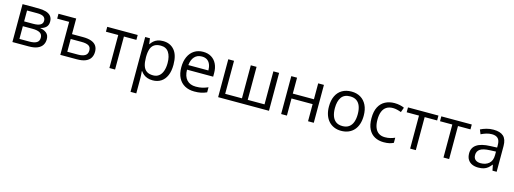

<svg xmlns="http://www.w3.org/2000/svg" viewBox="-7 -1463 7018 2619"><g transform="rotate(15 3502.5 -153.0)"><path d="M510.7 -400.9Q510.7 -350.6 481.4 -322.5Q452.1 -294.4 405.8 -284.7V-280.8Q456.1 -273.9 492.4 -244.9Q528.8 -215.8 528.8 -156.2Q528.8 -110.4 506.8 -75.2Q484.9 -40 438 -20Q391.1 0 315.9 0H85.4V-535.2H314Q371.6 -535.2 415.8 -522.2Q460 -509.3 485.4 -480Q510.7 -450.7 510.7 -400.9ZM444.3 -156.2Q444.3 -203.6 408.4 -224.6Q372.6 -245.6 304.2 -245.6H167V-65.9H306.2Q373.5 -65.9 408.9 -86.7Q444.3 -107.4 444.3 -156.2ZM428.2 -391.6Q428.2 -429.7 400.4 -448.5Q372.6 -467.3 309.1 -467.3H167V-313.5H294.9Q360.8 -313.5 394.5 -332.5Q428.2 -351.6 428.2 -391.6Z M842.8 -535.2V-314.5H997.6Q1069.3 -314.5 1116.2 -297.4Q1163.1 -280.3 1186 -246.6Q1209 -212.9 1209 -163.1Q1209 -113.3 1187 -76.7Q1165 -40 1117.9 -20Q1070.8 0 995.1 0H761.7V-466.3H592.8V-535.2ZM994.1 -246.1H842.8V-65.9H995.1Q1057.6 -65.9 1093.3 -87.6Q1128.9 -109.4 1128.9 -159.2Q1128.9 -208 1095.5 -227.1Q1062 -246.1 994.1 -246.1Z M1711.4 -466.3H1535.2V0H1455.1V-466.3H1281.2V-535.2H1711.4Z M2068.8 -544.9Q2168.9 -544.9 2228.5 -476.1Q2288.1 -407.2 2288.1 -269Q2288.1 -177.7 2260.7 -115.7Q2233.4 -53.7 2183.8 -22Q2134.3 9.8 2066.9 9.8Q2024.4 9.8 1992.2 -1.5Q1960 -12.7 1937 -31.7Q1914.1 -50.8 1898.9 -73.2H1893.1Q1894.5 -54.2 1896.7 -27.3Q1898.9 -0.5 1898.9 19.5V239.3H1817.4V-535.2H1884.3L1895 -456.1H1898.9Q1914.6 -480.5 1937 -500.7Q1959.5 -521 1991.9 -533Q2024.4 -544.9 2068.8 -544.9ZM2054.7 -476.6Q1999 -476.6 1965.1 -455.1Q1931.2 -433.6 1915.5 -390.9Q1899.9 -348.1 1898.9 -283.7V-268.1Q1898.9 -200.2 1913.8 -153.3Q1928.7 -106.4 1963.1 -82Q1997.6 -57.6 2055.7 -57.6Q2105.5 -57.6 2138.7 -84.5Q2171.9 -111.3 2188.2 -159.4Q2204.6 -207.5 2204.6 -270Q2204.6 -364.7 2167.7 -420.7Q2130.9 -476.6 2054.7 -476.6Z M2635.3 -544.9Q2703.6 -544.9 2752.4 -514.6Q2801.3 -484.4 2827.1 -429.9Q2853 -375.5 2853 -302.7V-252.4H2483.4Q2484.9 -158.2 2530.3 -108.9Q2575.7 -59.6 2658.2 -59.6Q2709 -59.6 2748 -68.8Q2787.1 -78.1 2829.1 -96.2V-24.9Q2788.6 -6.8 2748.8 1.5Q2709 9.8 2654.8 9.8Q2577.6 9.8 2520.3 -21.7Q2462.9 -53.2 2431.2 -114.3Q2399.4 -175.3 2399.4 -263.7Q2399.4 -350.1 2428.5 -413.3Q2457.5 -476.6 2510.5 -510.7Q2563.5 -544.9 2635.3 -544.9ZM2634.3 -478.5Q2569.3 -478.5 2530.8 -436Q2492.2 -393.6 2484.9 -317.4H2768.1Q2767.6 -365.2 2753.2 -401.6Q2738.8 -438 2709.5 -458.3Q2680.2 -478.5 2634.3 -478.5Z M3708.5 -535.2V0H2990.7V-535.2H3071.8V-68.8H3308.6V-535.2H3390.1V-68.8H3627.4V-535.2Z M3961.9 -535.2V-310.5H4260.3V-535.2H4341.3V0H4260.3V-241.7H3961.9V0H3880.4V-535.2Z M4974.6 -268.6Q4974.6 -202.6 4957.5 -150.9Q4940.4 -99.1 4908.2 -63.5Q4876 -27.8 4830.3 -9Q4784.7 9.8 4727.1 9.8Q4673.3 9.8 4628.7 -9Q4584 -27.8 4551.5 -63.5Q4519 -99.1 4501.2 -150.9Q4483.4 -202.6 4483.4 -268.6Q4483.4 -356.4 4513.2 -418.2Q4543 -480 4598.4 -512.5Q4653.8 -544.9 4730.5 -544.9Q4803.7 -544.9 4858.6 -512.2Q4913.6 -479.5 4944.1 -417.7Q4974.6 -356 4974.6 -268.6ZM4567.4 -268.6Q4567.4 -204.1 4584.5 -156.7Q4601.6 -109.4 4637.2 -83.5Q4672.9 -57.6 4729 -57.6Q4784.7 -57.6 4820.6 -83.5Q4856.4 -109.4 4873.5 -156.7Q4890.6 -204.1 4890.6 -268.6Q4890.6 -332.5 4873.5 -379.2Q4856.4 -425.8 4820.8 -451.2Q4785.2 -476.6 4728.5 -476.6Q4645 -476.6 4606.2 -421.4Q4567.4 -366.2 4567.4 -268.6Z M5329.1 9.8Q5256.8 9.8 5201.7 -20Q5146.5 -49.8 5115.7 -110.8Q5085 -171.9 5085 -264.6Q5085 -361.8 5117.4 -423.6Q5149.9 -485.4 5207 -515.1Q5264.2 -544.9 5336.9 -544.9Q5377 -544.9 5414.3 -536.9Q5451.7 -528.8 5475.6 -516.6L5451.2 -448.7Q5426.8 -458.5 5394.8 -466.3Q5362.8 -474.1 5335 -474.1Q5279.3 -474.1 5242.4 -450.2Q5205.6 -426.3 5187.3 -379.9Q5168.9 -333.5 5168.9 -265.6Q5168.9 -200.7 5186.8 -154.8Q5204.6 -108.9 5240 -84.7Q5275.4 -60.5 5328.6 -60.5Q5371.1 -60.5 5405.3 -69.6Q5439.5 -78.6 5467.3 -90.8V-18.6Q5440.4 -4.9 5407.5 2.4Q5374.5 9.8 5329.1 9.8Z M5958.5 -466.3H5782.2V0H5702.1V-466.3H5528.3V-535.2H5958.5Z M6429.2 -466.3H6252.9V0H6172.9V-466.3H5999V-535.2H6429.2Z M6735.4 -543.9Q6831.1 -543.9 6877.4 -501Q6923.8 -458 6923.8 -363.8V0H6864.7L6849.1 -79.1H6845.2Q6822.8 -49.8 6798.3 -30Q6773.9 -10.3 6741.9 -0.2Q6710 9.8 6663.6 9.8Q6614.7 9.8 6576.9 -7.3Q6539.1 -24.4 6517.3 -59.1Q6495.6 -93.8 6495.6 -147Q6495.6 -227.1 6559.1 -270Q6622.6 -313 6752.4 -316.9L6844.7 -320.8V-353.5Q6844.7 -422.9 6814.9 -450.7Q6785.2 -478.5 6731 -478.5Q6689 -478.5 6650.9 -466.3Q6612.8 -454.1 6578.6 -437.5L6553.7 -499Q6589.8 -517.6 6636.7 -530.8Q6683.6 -543.9 6735.4 -543.9ZM6843.8 -263.7 6762.2 -260.3Q6662.1 -256.3 6621.1 -227.5Q6580.1 -198.7 6580.1 -146Q6580.1 -100.1 6607.9 -78.1Q6635.7 -56.2 6681.6 -56.2Q6752.9 -56.2 6798.3 -95.7Q6843.8 -135.3 6843.8 -214.4Z"/></g></svg>

Font: Wonky
Style: Regular
Weight: 400
Designer: Monotype Design Team
Foundry: Monotype Imaging Inc.
Version: Version 3.000